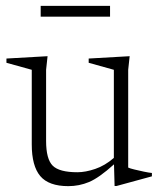

<svg xmlns="http://www.w3.org/2000/svg" viewBox="-20 -626 548 656"><path d="M137.5 -144.5Q137.5 -82.5 160 -60Q182.5 -37.5 244.5 -37.5Q272 -37.5 305.2 -48.8Q338.5 -60 369 -86.5V-387.5L283 -411.5V-426L423 -434L418 -387.5V-53.5Q424 -50.5 439.5 -46.8Q455 -43 471.8 -39.5Q488.5 -36 499 -35V-23.5L378 9.5H371.5L369.5 -64.5Q318.5 -18.5 284.5 -4.2Q250.5 10 213.5 10Q146.5 10 117.5 -24.5Q88.5 -59 88.5 -132.5V-387.5L2 -411.5V-426L142.5 -434L137.5 -387.5ZM119 -569V-606H356V-569Z"/></svg>

Font: Newsreader Text Light
Style: Regular
Weight: 300
Designer: Hugues Gentile
Foundry: Production Type
Version: Version 1.002